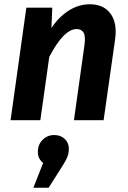

<svg xmlns="http://www.w3.org/2000/svg" viewBox="-20 -566 605 904"><path d="M402.8 -545.9Q467.8 -545.9 500.2 -502Q532.7 -458 522 -380.9L467.8 0H328.1L377.9 -355Q383.3 -396.5 373.3 -412.8Q363.3 -429.2 340.8 -429.2Q280.3 -429.2 211.9 -297.9L169.9 0H29.8L104 -529.8H226.1L222.2 -434.1Q256.8 -486.3 303.5 -516.1Q350.1 -545.9 402.8 -545.9ZM235.8 69.8Q266.1 69.8 285.2 88.4Q304.2 106.9 304.2 134.8Q304.2 156.2 295.9 175.8Q287.6 195.3 266.1 228L209 317.9H137.2L183.1 201.2Q158.2 181.2 158.2 149.9Q158.2 114.7 180.7 92.3Q203.1 69.8 235.8 69.8Z"/></svg>

Font: FiraGO SemiBold
Style: Italic
Weight: 600
Italic angle: -8°
Designer: bBox Type GmbH
Foundry: bBox Type GmbH
Version: Version 1.001;PS 001.001;hotconv 1.0.88;makeotf.lib2.5.64775